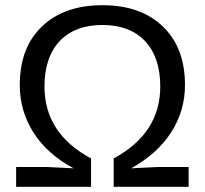

<svg xmlns="http://www.w3.org/2000/svg" viewBox="-20 -718 788 738"><path d="M374 -698Q521 -698 606 -616Q691 -535 691 -391Q691 -292 638 -209.5Q585 -127 484 -71L523 -73L585 -76H705V0H417V-109Q596 -206 596 -385Q596 -498 537.5 -560Q479 -622 374 -622Q268 -622 209.5 -560Q151 -498 151 -385Q151 -205 330 -109V0H42V-76H162L224 -73L263 -71Q162 -125 109 -208Q56 -291 56 -391Q56 -535 141 -616Q226 -698 374 -698Z"/></svg>

Font: Libra Sans
Style: Regular
Weight: 400
Foundry: Context Ltd
Version: Version 1.002